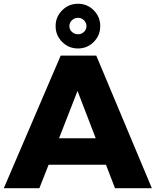

<svg xmlns="http://www.w3.org/2000/svg" viewBox="-25 -995 823 1015"><path d="M470.7 -773.4Q436.5 -738.8 387.2 -738.8Q337.9 -738.8 303.5 -773.4Q269 -808.1 269 -856.9Q269 -905.8 303.5 -940.4Q337.9 -975.1 387.2 -975.1Q436.5 -975.1 470.7 -940.4Q504.9 -905.8 504.9 -856.9Q504.9 -808.1 470.7 -773.4ZM418.9 -887.9Q405.8 -900.9 387.2 -900.9Q368.7 -900.9 355.2 -887.9Q341.8 -875 341.8 -856.9Q341.8 -838.9 355.2 -826.4Q368.7 -814 387.2 -814Q405.8 -814 418.9 -826.4Q432.1 -838.9 432.1 -856.9Q432.1 -875 418.9 -887.9ZM583 0 535.2 -124H231.9L183.1 0H-4.9L295.9 -701.2H483.9L777.8 0ZM287.1 -264.2H481L384.8 -514.2Z"/></svg>

Font: Montserrat-Arabic
Style: Bold
Weight: 700
Designer: Mohamed Gaber
Foundry: Kief Type Foundry
Version: Version 5.008;PS 005.008;hotconv 1.0.88;makeotf.lib2.5.64775